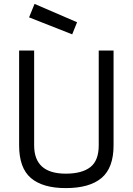

<svg xmlns="http://www.w3.org/2000/svg" viewBox="-20 -955 680 984"><path d="M155 -210Q155 -65 317 -65Q400 -65 443 -98.5Q486 -132 486 -210V-696H562V-210Q562 -95 500.5 -43Q439 9 317 9Q199 9 138.5 -42.5Q78 -94 78 -210V-696H155ZM157 -935 375 -841 350 -779 129 -866Z"/></svg>

Font: TitilliumText22L Rg
Style: Regular
Weight: 400
Designer: Campivisivi
Foundry: Campivisivi
Version: 1.000